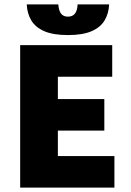

<svg xmlns="http://www.w3.org/2000/svg" viewBox="-20 -856 596 876"><path d="M72 0V-650H492V-506H244V-404H456V-260H244V-144H502V0ZM290 -696Q223 -696 182.5 -713.5Q142 -731 123 -762.5Q104 -794 102 -836H246Q248 -808 258.5 -794Q269 -780 290 -780Q311 -780 322 -794Q333 -808 334 -836H478Q476 -794 457 -762.5Q438 -731 397.5 -713.5Q357 -696 290 -696Z"/></svg>

Font: Source Sans 3 Black
Style: Regular
Weight: 900
Designer: Paul D. Hunt
Foundry: Adobe
Version: Version 3.046;hotconv 1.0.118;makeotfexe 2.5.65603